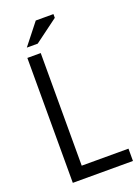

<svg xmlns="http://www.w3.org/2000/svg" viewBox="-162 -940 739 1011"><g transform="rotate(-20 207.5 -435.0)"><path d="M401 0H64V-700H139V-69H401ZM173 -870H272V-849L141 -752H80Z"/></g></svg>

Font: PT Sans Narrow
Style: Regular
Weight: 400
Width: 3
Designer: A.Korolkova, O.Umpeleva, V.Yefimov
Foundry: ParaType Ltd
Version: Version 2.003W OFL